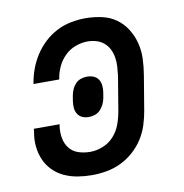

<svg xmlns="http://www.w3.org/2000/svg" viewBox="-66 -591 632 661"><g transform="rotate(-10 250.0 -260.0)"><path d="M204 8Q179 8 154.5 4Q130 0 108 -10Q86 -20 69 -37Q52 -54 42.5 -76Q33 -98 30.5 -123Q28 -148 33 -174L34 -184H124L123 -178Q120 -157 123.5 -136.5Q127 -116 139 -100.5Q151 -85 170.5 -78.5Q190 -72 212 -72Q234 -72 256.5 -81Q279 -90 295 -108Q311 -126 319 -148Q327 -170 331 -193L351 -313Q353 -329 354 -345Q355 -361 352.5 -376.5Q350 -392 343.5 -405.5Q337 -419 325.5 -429Q314 -439 299 -443.5Q284 -448 268 -448Q247 -448 225.5 -440Q204 -432 188 -416Q172 -400 162.5 -379.5Q153 -359 150 -338L149 -336H59L60 -338Q64 -363 73 -387.5Q82 -412 96.5 -434.5Q111 -457 131 -475.5Q151 -494 174.5 -506Q198 -518 224 -523Q250 -528 274 -528Q303 -528 331 -522Q359 -516 381 -500.5Q403 -485 417.5 -462Q432 -439 439 -412.5Q446 -386 445 -357Q444 -328 439 -299L419 -179Q415 -155 407 -130Q399 -105 384.5 -82.5Q370 -60 349.5 -42Q329 -24 305 -12.5Q281 -1 255 3.5Q229 8 204 8ZM228 -191Q215 -191 205 -195.5Q195 -200 189 -209.5Q183 -219 182 -231Q181 -243 183 -255L186 -273Q188 -284 192.5 -294.5Q197 -305 205 -313.5Q213 -322 224 -325.5Q235 -329 245 -329Q258 -329 268.5 -324.5Q279 -320 285 -310.5Q291 -301 292 -289Q293 -277 291 -265L288 -247Q286 -236 281 -225.5Q276 -215 268 -206.5Q260 -198 249 -194.5Q238 -191 228 -191Z"/></g></svg>

Font: Iosevka Term Curly Md Obl
Style: Regular
Weight: 500
Italic angle: -9°
Designer: Belleve Invis
Foundry: Belleve Invis
Version: Version 32.3.0